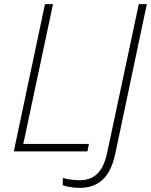

<svg xmlns="http://www.w3.org/2000/svg" viewBox="-20 -734 732 931"><path d="M47 0H404L411 -36H93L237 -714H198ZM365 177C459 177 515 125 539 11L692 -714H653L500 5C482 90 445 140 365 140C340 140 309 136 285 129L284 164C302 171 334 177 365 177Z"/></svg>

Font: Noto Sans ExtraLight
Style: Italic
Weight: 200
Italic angle: -12°
Designer: Monotype Design Team
Foundry: Monotype Imaging Inc.
Version: Version 2.013